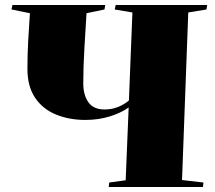

<svg xmlns="http://www.w3.org/2000/svg" viewBox="-20 -750 861 770"><path d="M496 -319Q465 -297 420 -283Q375 -269 322 -269Q258 -269 205 -290.5Q152 -312 121 -357.5Q90 -403 90 -474Q90 -531 93 -585Q96 -639 100 -697L26 -712L30 -730H402L399 -712L327 -697Q323 -631 318.5 -557.5Q314 -484 314 -415Q314 -369 334.5 -340Q355 -311 399 -311Q429 -311 453.5 -321Q478 -331 497 -347L511 -700L440 -712L444 -730H811L808 -712L735 -700L710 -28L796 -18L794 0H416L418 -18L484 -27Z"/></svg>

Font: Literata 72pt Black
Style: Italic
Weight: 900
Italic angle: -2°
Designer: Latin by Veronika Burian and Jose Scaglione. Greek by Irene Vlachou. Cyrillic by Vera Evstafieva
Foundry: TypeTogether
Version: Version 3.002